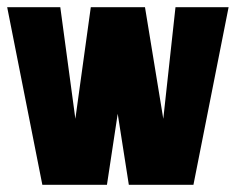

<svg xmlns="http://www.w3.org/2000/svg" viewBox="-20 -515 657 535"><path d="M98 0 0 -495H148L190 -184L233 -495H384L435 -184L469 -495H617L519 0H339L308 -198L278 0Z"/></svg>

Font: Alumni Sans Thin Black
Style: Regular
Weight: 900
Version: Version 1.018